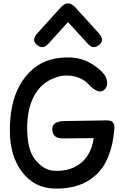

<svg xmlns="http://www.w3.org/2000/svg" viewBox="-20 -1078 720 1122"><path d="M377.4 -1058.1Q398.4 -1058.6 420.4 -1034.7L556.2 -885.3Q590.3 -847.7 565.9 -822.3Q528.8 -783.2 494.6 -820.8L377.4 -948.7L261.2 -820.8Q227.1 -783.2 189 -822.3Q165.5 -847.7 199.7 -885.3L335 -1034.7Q356.4 -1058.6 377.4 -1058.1ZM463.4 -134.8Q514.6 -183.1 527.8 -271L348.1 -269Q287.1 -268.6 285.6 -321.3Q284.2 -369.6 356.4 -370.6L606 -374.5Q652.3 -375 648.4 -326.2Q633.8 -140.1 539.1 -54.2Q449.2 28.3 296.9 23.9Q180.2 20.5 108.9 -73.2Q37.1 -167 37.6 -317.4Q37.6 -497.1 111.8 -606.4Q185.1 -714.8 305.2 -736.3Q428.2 -756.8 508.8 -709Q589.8 -660.2 602.5 -616.2Q615.2 -571.8 585 -550.3Q551.8 -526.9 497.1 -585.9Q452.6 -633.3 374 -636.7Q326.2 -638.7 271.5 -610.4Q212.9 -580.6 178.7 -516.1Q138.7 -441.9 138.7 -329.1Q138.7 -206.1 182.6 -148.9Q232.9 -83.5 295.4 -80.1Q399.9 -74.2 463.4 -134.8Z"/></svg>

Font: Comic Relief
Style: Regular
Weight: 400
Designer: Jeff Davis
Foundry: Loudifier
Version: Version 1.0